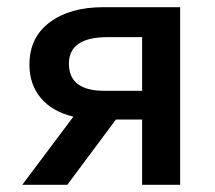

<svg xmlns="http://www.w3.org/2000/svg" viewBox="-20 -515 598 535"><path d="M42 0 184.5 -190Q125.5 -204 93.8 -241.8Q62 -279.5 62 -335Q62 -410.5 118.5 -452.8Q175 -495 268.5 -495H482V0H376V-182H303L167.5 0ZM270.5 -262H376V-411.5H279.5Q172 -411.5 172 -337.5Q172 -262 270.5 -262Z"/></svg>

Font: Geologica
Style: Regular
Weight: 400
Designer: Sindre Bremnes, Frode Helland
Foundry: Monokrom Skriftforlag AS
Version: Version 1.010; ttfautohint (v1.8.4.7-5d5b);gftools[0.9.28]